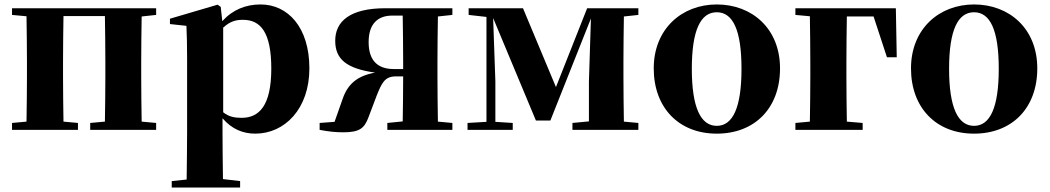

<svg xmlns="http://www.w3.org/2000/svg" viewBox="-20 -583 4712 862"><path d="M681 -516V-546H34V-516L99 -510C100 -451 101 -364 101 -308V-238C101 -182 100 -95 99 -37L34 -31V0H330V-31L265 -37C264 -95 263 -182 263 -238V-308C263 -365 264 -453 265 -511H451C452 -453 453 -365 453 -308V-238C453 -182 452 -95 451 -37L385 -31V0H681V-31L616 -37C615 -95 614 -182 614 -238V-308C614 -364 615 -451 616 -509Z M982 -459C1015 -489 1041 -494 1071 -494C1150 -494 1198 -438 1198 -275C1198 -108 1143 -54 1065 -54C1032 -54 1007 -59 982 -79ZM971 -552 957 -562 743 -499V-475L817 -467C819 -419 820 -385 820 -320V7C820 68 819 144 818 223L751 230V259H1058V230L981 221C980 143 979 67 979 7V-52C1021 -3 1071 17 1126 17C1258 17 1369 -94 1369 -276C1369 -461 1272 -563 1150 -563C1084 -563 1025 -540 978 -488Z M1748 -273C1671 -273 1635 -316 1635 -394C1635 -477 1677 -513 1741 -513H1788C1789 -455 1790 -365 1790 -308V-273ZM2011 -516V-546H1710C1551 -546 1485 -487 1485 -400C1485 -317 1536 -275 1664 -257C1581 -242 1540 -203 1518 -138L1482 -36L1415 -31V0C1456 8 1489 11 1521 11C1594 11 1615 -7 1633 -53L1672 -156C1693 -207 1706 -240 1756 -240H1790C1790 -174 1789 -93 1788 -38L1719 -31V0H2011V-31L1946 -37C1945 -95 1944 -182 1944 -238V-308C1944 -364 1945 -451 1946 -509Z M2846 -516V-546H2616L2476 -192L2328 -546H2084V-516L2164 -507V-36L2079 -31V0H2282V-31L2204 -36V-218L2194 -502L2386 -42H2451L2633 -500L2624 -216V-38L2550 -31V0H2846V-31L2781 -37C2780 -95 2779 -182 2779 -238V-308C2779 -364 2780 -451 2781 -509Z M3198 17C3368 17 3482 -97 3482 -276C3482 -455 3356 -563 3198 -563C3041 -563 2915 -453 2915 -276C2915 -100 3027 17 3198 17ZM3198 -18C3126 -18 3086 -100 3086 -274C3086 -449 3126 -528 3198 -528C3270 -528 3309 -449 3309 -274C3309 -100 3270 -18 3198 -18Z M3902 -509 3962 -326H4006L4002 -546H3551V-516L3616 -510C3617 -451 3618 -363 3618 -299V-238C3618 -182 3617 -95 3616 -37L3551 -31V0H3853V-31L3782 -37C3781 -95 3780 -182 3780 -238V-299C3780 -362 3781 -450 3782 -509Z M4353 17C4523 17 4637 -97 4637 -276C4637 -455 4511 -563 4353 -563C4196 -563 4070 -453 4070 -276C4070 -100 4182 17 4353 17ZM4353 -18C4281 -18 4241 -100 4241 -274C4241 -449 4281 -528 4353 -528C4425 -528 4464 -449 4464 -274C4464 -100 4425 -18 4353 -18Z"/></svg>

Font: Noto Serif CJK JP Black
Style: Regular
Weight: 900
Designer: Ryoko NISHIZUKA 西塚涼子 (kana & ideographs); Frank Grießhammer (Latin, Greek & Cyrillic); Wenlong ZHANG 张文龙 (bopomofo); San
Foundry: Adobe Systems Incorporated
Version: Version 1.001;PS 1.001;hotconv 16.6.54;makeotf.lib2.5.65590